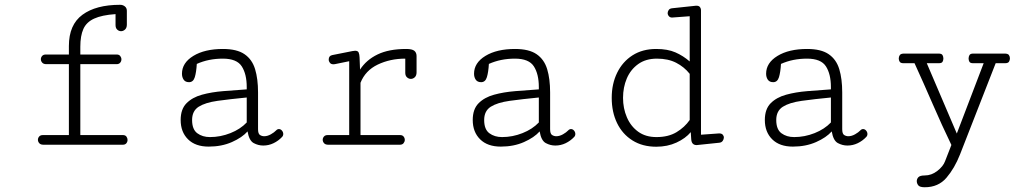

<svg xmlns="http://www.w3.org/2000/svg" viewBox="-20 -600 4278 796"><path d="M159.7 0Q148.4 0 142.8 -6.3Q137.2 -12.7 137.2 -20.5Q137.2 -27.8 142.3 -33.9Q147.5 -40 157.7 -40H265.6V-334H171.9Q160.6 -334 155 -340.3Q149.4 -346.7 149.4 -354.5Q149.4 -361.8 154.5 -367.9Q159.7 -374 169.9 -374H265.6V-409.2Q265.6 -497.6 321.8 -538.8Q377.9 -580.1 478 -580.1Q489.3 -580.1 497.6 -573.5Q505.9 -566.9 505.9 -555.2V-498Q505.9 -484.4 498.3 -477.5Q490.7 -470.7 481.9 -470.7Q473.1 -470.7 466.1 -477.1Q459 -483.4 459 -496.1V-541.5Q402.3 -537.6 370.4 -522.9Q338.4 -508.3 325.7 -480Q313 -451.7 313 -406.2V-374H463.9Q473.6 -374 478.5 -367.7Q483.4 -361.3 483.4 -354Q483.4 -346.2 478.3 -340.1Q473.1 -334 463.4 -334H313V-40H489.7Q499.5 -40 504.2 -33.7Q508.8 -27.3 508.8 -20Q508.8 -12.2 503.9 -6.1Q499 0 489.3 0Z M845.2 7.8Q790 7.8 759.5 -22.5Q729 -52.7 729 -102.5Q729 -147.5 753.2 -171.9Q777.3 -196.3 817.1 -207.3Q856.9 -218.3 905.5 -222.2Q954.1 -226.1 1002.9 -229.5V-239.3Q1002.9 -292.5 982.4 -324.7Q961.9 -356.9 903.8 -356.9Q844.7 -356.9 795.9 -335Q793.9 -300.8 787.6 -280Q781.2 -259.3 763.7 -259.3Q748.5 -259.3 741.5 -269.5Q734.4 -279.8 734.4 -294.4Q734.4 -339.4 781.5 -368.2Q828.6 -397 904.3 -397Q962.4 -397 993.9 -375.2Q1025.4 -353.5 1037.6 -313.2Q1049.8 -272.9 1049.8 -216.8V-64.5Q1049.8 -45.4 1057.9 -40.3Q1065.9 -35.2 1075.2 -35.2Q1088.9 -35.2 1103 -43.2Q1117.2 -51.3 1124.5 -59.1Q1129.9 -64.9 1136.2 -64.9Q1143.6 -64.9 1148.9 -58.6Q1154.3 -52.2 1154.3 -44.4Q1154.3 -37.1 1149.4 -32.2Q1134.3 -16.1 1114 -6.3Q1093.8 3.4 1071.3 3.4Q1050.8 3.4 1031.7 -6.8Q1012.7 -17.1 1006.3 -55.2Q983.9 -29.8 941.4 -11Q898.9 7.8 845.2 7.8ZM850.6 -31.7Q894 -31.7 935.3 -48.1Q976.6 -64.5 1002.9 -92.3V-195.8Q932.6 -189 881.8 -181.9Q831.1 -174.8 803.7 -157.5Q776.4 -140.1 776.4 -102.5Q776.4 -63.5 797.9 -47.6Q819.3 -31.7 850.6 -31.7Z M1340.3 0Q1329.1 0 1323.5 -6.3Q1317.9 -12.7 1317.9 -20.5Q1317.9 -27.8 1323 -33.9Q1328.1 -40 1338.4 -40H1427.7V-346.2L1368.2 -334Q1366.2 -333.5 1362.3 -333.5Q1352.5 -333.5 1347.7 -339.6Q1342.8 -345.7 1342.8 -353Q1342.8 -368.7 1357.4 -371.6L1440.9 -388.2Q1447.8 -389.6 1452.1 -389.6Q1463.9 -389.6 1467 -382.1Q1470.2 -374.5 1470.7 -362.3L1472.7 -311.5Q1498.5 -351.6 1545.4 -374.3Q1592.3 -397 1664.1 -397Q1688.5 -397 1697.8 -389.4Q1707 -381.8 1707 -367.7V-300.3Q1707 -286.6 1699.7 -279.8Q1692.4 -272.9 1683.1 -272.9Q1674.8 -272.9 1667.5 -279.3Q1660.2 -285.6 1660.2 -298.3V-356.9Q1597.7 -356.9 1546.1 -332.3Q1494.6 -307.6 1474.6 -256.8V-40H1638.7Q1648.4 -40 1653.3 -33.9Q1658.2 -27.8 1658.2 -20Q1658.2 -12.7 1653.1 -6.3Q1647.9 0 1638.2 0Z M2056.2 7.8Q2001 7.8 1970.5 -22.5Q1939.9 -52.7 1939.9 -102.5Q1939.9 -147.5 1964.1 -171.9Q1988.3 -196.3 2028.1 -207.3Q2067.9 -218.3 2116.5 -222.2Q2165 -226.1 2213.9 -229.5V-239.3Q2213.9 -292.5 2193.4 -324.7Q2172.9 -356.9 2114.7 -356.9Q2055.7 -356.9 2006.8 -335Q2004.9 -300.8 1998.5 -280Q1992.2 -259.3 1974.6 -259.3Q1959.5 -259.3 1952.4 -269.5Q1945.3 -279.8 1945.3 -294.4Q1945.3 -339.4 1992.4 -368.2Q2039.6 -397 2115.2 -397Q2173.3 -397 2204.8 -375.2Q2236.3 -353.5 2248.5 -313.2Q2260.7 -272.9 2260.7 -216.8V-64.5Q2260.7 -45.4 2268.8 -40.3Q2276.9 -35.2 2286.1 -35.2Q2299.8 -35.2 2314 -43.2Q2328.1 -51.3 2335.4 -59.1Q2340.8 -64.9 2347.2 -64.9Q2354.5 -64.9 2359.9 -58.6Q2365.2 -52.2 2365.2 -44.4Q2365.2 -37.1 2360.4 -32.2Q2345.2 -16.1 2325 -6.3Q2304.7 3.4 2282.2 3.4Q2261.7 3.4 2242.7 -6.8Q2223.6 -17.1 2217.3 -55.2Q2194.8 -29.8 2152.3 -11Q2109.9 7.8 2056.2 7.8ZM2061.5 -31.7Q2105 -31.7 2146.2 -48.1Q2187.5 -64.5 2213.9 -92.3V-195.8Q2143.6 -189 2092.8 -181.9Q2042 -174.8 2014.6 -157.5Q1987.3 -140.1 1987.3 -102.5Q1987.3 -63.5 2008.8 -47.6Q2030.3 -31.7 2061.5 -31.7Z M2700.7 8.3Q2643.6 8.3 2602.1 -17.8Q2560.5 -43.9 2538.3 -89.6Q2516.1 -135.3 2516.1 -194.3Q2516.1 -252.4 2538.6 -298.3Q2561 -344.2 2602.3 -370.6Q2643.6 -397 2700.7 -397Q2748 -397 2780.3 -382.8Q2812.5 -368.7 2839.4 -345.2V-532.7L2767.1 -527.3Q2758.3 -526.9 2753.2 -532.7Q2748 -538.6 2748 -545.9Q2748 -551.8 2752.2 -558.3Q2756.3 -564.9 2767.6 -565.9L2864.3 -576.2Q2876.5 -577.1 2881.3 -571.3Q2886.2 -565.4 2886.2 -557.1V-41.5L2961.4 -46.9Q2971.7 -46.9 2976.3 -41.7Q2981 -36.6 2981 -29.8Q2981 -22.9 2976.3 -16.1Q2971.7 -9.3 2962.4 -8.3L2868.2 1.5Q2847.2 1.5 2845.7 -22.9L2843.8 -52.2Q2822.3 -26.4 2784.7 -9Q2747.1 8.3 2700.7 8.3ZM2701.7 -31.7Q2751 -31.7 2784.7 -52Q2818.4 -72.3 2839.4 -102.5V-293.9Q2816.4 -322.8 2783.2 -339.8Q2750 -356.9 2703.6 -356.9Q2657.2 -356.9 2625.7 -334.2Q2594.2 -311.5 2578.6 -274.7Q2563 -237.8 2563 -194.3Q2563 -150.9 2578.9 -113.8Q2594.7 -76.7 2625.5 -54.2Q2656.2 -31.7 2701.7 -31.7Z M3267.1 7.8Q3211.9 7.8 3181.4 -22.5Q3150.9 -52.7 3150.9 -102.5Q3150.9 -147.5 3175 -171.9Q3199.2 -196.3 3239 -207.3Q3278.8 -218.3 3327.4 -222.2Q3376 -226.1 3424.8 -229.5V-239.3Q3424.8 -292.5 3404.3 -324.7Q3383.8 -356.9 3325.7 -356.9Q3266.6 -356.9 3217.8 -335Q3215.8 -300.8 3209.5 -280Q3203.1 -259.3 3185.5 -259.3Q3170.4 -259.3 3163.3 -269.5Q3156.2 -279.8 3156.2 -294.4Q3156.2 -339.4 3203.4 -368.2Q3250.5 -397 3326.2 -397Q3384.3 -397 3415.8 -375.2Q3447.3 -353.5 3459.5 -313.2Q3471.7 -272.9 3471.7 -216.8V-64.5Q3471.7 -45.4 3479.7 -40.3Q3487.8 -35.2 3497.1 -35.2Q3510.7 -35.2 3524.9 -43.2Q3539.1 -51.3 3546.4 -59.1Q3551.8 -64.9 3558.1 -64.9Q3565.4 -64.9 3570.8 -58.6Q3576.2 -52.2 3576.2 -44.4Q3576.2 -37.1 3571.3 -32.2Q3556.2 -16.1 3535.9 -6.3Q3515.6 3.4 3493.2 3.4Q3472.7 3.4 3453.6 -6.8Q3434.6 -17.1 3428.2 -55.2Q3405.8 -29.8 3363.3 -11Q3320.8 7.8 3267.1 7.8ZM3272.5 -31.7Q3315.9 -31.7 3357.2 -48.1Q3398.4 -64.5 3424.8 -92.3V-195.8Q3354.5 -189 3303.7 -181.9Q3252.9 -174.8 3225.6 -157.5Q3198.2 -140.1 3198.2 -102.5Q3198.2 -63.5 3219.7 -47.6Q3241.2 -31.7 3272.5 -31.7Z M3814 176.3Q3793 176.3 3786.9 168.2Q3780.8 160.2 3780.8 150.9Q3780.8 141.6 3787.6 134.5Q3794.4 127.4 3814 127.4Q3841.8 127.4 3866 108.6Q3890.1 89.8 3897.9 68.8L3924.3 1Q3884.3 -82 3847.2 -167.7Q3810.1 -253.4 3771.5 -337.9H3726.1Q3713.9 -337.9 3710 -344Q3706.1 -350.1 3706.1 -357.4Q3706.1 -365.2 3710.4 -371.6Q3714.8 -377.9 3728.5 -377.9H3871.1Q3883.8 -377.9 3887.5 -371.6Q3891.1 -365.2 3891.1 -357.4Q3891.1 -350.1 3887.7 -344Q3884.3 -337.9 3872.1 -337.9H3822.3L3946.8 -46.4L4058.1 -337.9H4014.6Q4002.4 -337.9 3999 -344Q3995.6 -350.1 3995.6 -357.4Q3995.6 -365.2 3999.3 -371.6Q4002.9 -377.9 4015.1 -377.9H4144.5Q4158.7 -377.9 4162.8 -371.8Q4167 -365.7 4167 -357.9Q4167 -350.6 4163.1 -344.2Q4159.2 -337.9 4146.5 -337.9H4107.9L3960 40.5Q3937.5 97.7 3903.8 137Q3870.1 176.3 3814 176.3Z"/></svg>

Font: Cutive Mono
Style: Regular
Weight: 400
Designer: Vernon Adams
Foundry: Vernon Adams
Version: Version 1.110; ttfautohint (v1.8.4.7-5d5b)